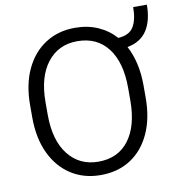

<svg xmlns="http://www.w3.org/2000/svg" viewBox="-86 -849 876 938"><g transform="rotate(-10 352.5 -380.5)"><path d="M620.1 -385.7V-325.2Q620.1 -222.2 585.4 -147Q550.8 -71.8 487.8 -31Q424.8 9.8 339.4 9.8Q255.9 9.8 192.4 -31Q128.9 -71.8 93.3 -147Q57.6 -222.2 57.6 -325.2V-385.7Q57.6 -488.8 93 -564Q128.4 -639.2 191.7 -679.9Q254.9 -720.7 338.4 -720.7Q400.9 -720.7 451.7 -698.5Q502.4 -676.3 539.1 -635.3Q594.7 -638.7 615.7 -674.1Q636.7 -709.5 636.7 -771H704.6Q704.6 -691.9 673.1 -643.8Q641.6 -595.7 575.7 -583.5Q597.2 -543.5 608.6 -493.9Q620.1 -444.3 620.1 -385.7ZM543.9 -325.2V-386.7Q543.9 -513.2 490 -583.7Q436 -654.3 338.4 -654.3Q244.6 -654.3 189.5 -583.7Q134.3 -513.2 134.3 -386.7V-325.2Q134.3 -198.2 189.9 -127.4Q245.6 -56.6 339.4 -56.6Q437 -56.6 490.5 -127.4Q543.9 -198.2 543.9 -325.2Z"/></g></svg>

Font: Vazirmatn UI Light
Style: Regular
Weight: 300
Designer: Saber Rastikerdar
Foundry: Saber Rastikerdar
Version: Version 33.003